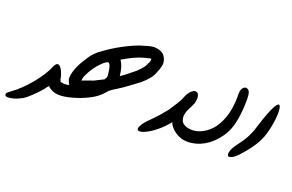

<svg xmlns="http://www.w3.org/2000/svg" viewBox="-136 -647 1515 995"><g transform="rotate(20 621.0 -150.0)"><path d="M194.8 0Q182.1 0 169.9 -3.2Q157.7 -6.3 147.9 -12.7Q141.6 -16.1 137.9 -19.3Q134.3 -22.5 130.9 -25.9Q127.9 -22.5 122.6 -16.6Q117.2 -10.7 114.3 -4.4Q106 5.4 94.2 17.8Q82.5 30.3 70.1 42.2Q57.6 54.2 45.7 64.2Q33.7 74.2 24.4 79.1Q-0.5 92.8 -22 98.1Q-38.1 102.1 -48.8 102.1Q-52.7 102.1 -55.7 101.6Q-66.4 99.6 -66.4 92.3Q-66.4 91.3 -65.7 86.4Q-64.9 81.5 -43.9 66.4Q-21.5 50.8 3.2 27.1Q27.8 3.4 50.3 -23.7Q72.8 -50.8 90.6 -79.1Q108.4 -107.4 118.2 -132.3Q127 -148.4 135.5 -148.2Q144 -147.9 151.6 -138.4Q159.2 -128.9 165 -114.3Q170.9 -99.6 173.8 -86.4Q173.8 -83 174.3 -79.8Q174.8 -76.7 177.7 -73.2V-69.3Q181.2 -65.9 184.8 -65.4Q188.5 -64.9 194.8 -64.9Z M338.9 -131.8 389.6 -157.2Q393.1 -164.1 395.8 -168Q398.4 -171.9 398.4 -178.7V-183.1Q395 -218.3 389.4 -232.4Q383.8 -246.6 377 -246.6Q370.6 -245.1 362.8 -239.7Q355 -234.4 346.7 -226.3Q338.4 -218.3 329.6 -208.3Q320.8 -198.2 313 -187Q305.2 -175.8 298.3 -163.6Q291.5 -151.4 286.6 -140.4Q281.7 -129.4 279.8 -120.6Q278.8 -115.2 278.8 -111.3Q278.8 -108.4 279.3 -106.4V-110.4Q289.1 -113.8 304.2 -119.6Q319.3 -125.5 338.9 -131.8ZM543 -332Q517.1 -325.2 487.5 -311Q458 -296.9 432.1 -280.8Q441.9 -268.1 448.2 -248.5Q454.6 -229 458 -199.7Q477.1 -212.4 495.6 -227.5Q514.2 -242.7 530.3 -255.4Q546.4 -271 557.9 -284.4Q569.3 -297.9 572.8 -310.5Q579.6 -320.3 580.6 -327.1Q581.5 -334 581.5 -340.3Q574.7 -340.3 565.2 -337.6Q555.7 -335 543 -332ZM326.2 -289.1Q340.3 -300.3 363.8 -315.2Q387.2 -330.1 414.8 -345Q442.4 -359.9 471.4 -372.6Q500.5 -385.3 525.9 -391.6Q545.4 -397.9 562 -400.9Q568.8 -401.9 575.7 -401.9Q585 -401.9 594.2 -399.9Q613.3 -396.5 626 -386Q638.7 -375.5 645 -353Q647 -346.2 647 -338.4Q647 -331.5 644.5 -319.6Q642.1 -307.6 632.3 -285.2Q626 -265.6 610.6 -246.6Q595.2 -227.5 572.8 -208.5Q546.9 -189.5 518.6 -168.2Q490.2 -147 458 -127.4Q451.2 -124.5 445.1 -119.1Q439 -113.8 432.1 -110.4Q419.4 -94.7 403.1 -79.1Q386.7 -63.5 364.3 -50.8Q346.7 -41 327.1 -32.5Q307.6 -23.9 287.1 -17.3Q266.6 -10.7 246.3 -6.1Q226.1 -1.5 207 0H189.9V-63.5H202.6Q209 -63.5 215.3 -64Q221.7 -64.5 228 -67.9Q221.7 -73.7 215.3 -93.8Q214.8 -98.1 214.8 -102.5Q214.8 -111.8 217.3 -124.5Q219.7 -137.2 226.1 -154.1Q232.4 -170.9 241.7 -188Q251 -205.1 262.2 -221.2Q274.9 -243.7 292.5 -261.5Q310.1 -279.3 326.2 -289.1Z M910.2 -0.5Q904.8 0 898.9 0Q885.7 0 869.4 -4.6Q853 -9.3 837.2 -19.5Q821.3 -29.8 810.1 -43Q798.8 -56.2 795.4 -68.8Q771 -38.1 744.6 -15.9Q718.3 6.3 695.8 18.8Q673.3 31.2 658.2 33.7Q654.3 34.2 651.4 34.2Q642.1 34.2 639.6 27.8Q638.7 25.9 638.7 23.4Q638.7 15.1 649.4 -2.4Q660.2 -20 693.4 -51.8Q712.4 -70.8 728.3 -89.6Q744.1 -108.4 756.8 -124Q769.5 -143.1 781.7 -162.4Q793.9 -181.6 803.7 -200.7Q812 -225.1 822.8 -239Q833.5 -252.9 843.8 -257.8Q849.1 -260.3 853.5 -260.3Q857.9 -260.3 863.8 -257.3Q869.6 -254.4 873 -243.7Q875 -237.3 875 -228.5Q875 -222.7 873 -210.2Q871.1 -197.8 859.4 -175.3Q845.7 -151.9 841.3 -131.8Q839.4 -123 839.4 -115.2Q839.4 -105 844 -93.3Q848.6 -81.5 865.2 -73.2Q881.8 -64.9 910.2 -64.9Z M1119.1 -311Q1119.1 -243.7 1107.9 -188Q1096.7 -132.3 1067.9 -93.8Q1035.6 -48.8 992.9 -24.4Q950.2 0 901.9 0H897.9V-64.9H901.9Q934.1 -64.9 964.4 -81.8Q994.6 -98.6 1017.1 -127.9Q1042.5 -163.1 1055.2 -208.3Q1067.9 -253.4 1067.9 -311Q1067.4 -316.9 1067.4 -322.8Q1067.4 -330.1 1068.8 -338.6Q1070.3 -347.2 1074.7 -354.5Q1079.1 -361.8 1085.4 -364.7Q1089.4 -366.7 1093.3 -366.7Q1095.7 -366.7 1097.7 -366.2Q1110.4 -362.8 1114.7 -349.6Q1119.1 -336.4 1119.1 -311Z M1274.4 -176.8Q1255.4 -112.8 1185.1 -36.1Q1164.1 -12.2 1148.4 -4.9Q1139.6 -0.5 1133.8 -0.5Q1129.4 -0.5 1126.5 -2.9Q1123 -6.3 1123 -13.2Q1123 -19 1126.7 -32.5Q1130.4 -45.9 1150.9 -74.7Q1176.8 -106.9 1192.4 -137.5Q1208 -168 1214.8 -193.8Q1231 -245.6 1243.4 -277.6Q1255.9 -309.6 1265.4 -325.4Q1274.9 -341.3 1281.2 -342.8H1283.2Q1288.1 -342.8 1291 -334.7Q1293.9 -326.7 1294.9 -309.6V-302.7Q1294.9 -288.1 1293 -268.3Q1291 -248.5 1286.4 -224.1Q1281.7 -199.7 1274.4 -176.8Z"/></g></svg>

Font: DimaLove
Style: regular
Weight: 400
Designer: R.Balvardi
Foundry: Dima Software Group
Version: Version 1.00;May 4, 2019;FontCreator 11.5.0.2427 64-bit